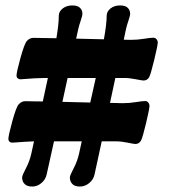

<svg xmlns="http://www.w3.org/2000/svg" viewBox="-20 -620 621 703"><path d="M10.7 -111.3Q10.7 -123.5 24.9 -175.5Q39.1 -227.5 48.3 -237.8Q59.1 -249.5 72.3 -249.5Q75.7 -249.5 84 -249.3Q92.3 -249 108.6 -248.8Q125 -248.5 136.7 -248.5L155.3 -334.5H145.5Q127.9 -334.5 106.9 -333.3Q85.9 -332 71.3 -330.8Q56.6 -329.6 54.7 -329.6Q49.3 -329.6 44.9 -333.3Q40.5 -336.9 40.5 -343.3Q40.5 -355.5 54.9 -407.7Q69.3 -460 78.6 -470.2Q88.9 -481.4 102.5 -481.4Q123.5 -481.4 186.5 -480Q195.3 -531.7 195.3 -562.5Q195.3 -577.6 209.5 -588.9Q223.6 -600.1 244.6 -600.1Q264.2 -600.1 272.9 -591.3Q281.7 -582.5 281.7 -569.8Q281.7 -562.5 275.6 -544.7Q269.5 -526.9 266.6 -513.7L258.8 -478.5Q274.9 -478 309.3 -477.3Q343.8 -476.6 360.4 -476.1Q370.6 -532.7 370.6 -562.5Q370.6 -577.6 384.5 -588.9Q398.4 -600.1 419.4 -600.1Q439 -600.1 447.8 -591.3Q456.5 -582.5 456.5 -569.8Q456.5 -562.5 450.4 -544.7Q444.3 -526.9 441.4 -513.7L433.1 -474.6Q446.3 -474.1 458.5 -474.1Q483.9 -474.1 507.1 -478Q530.3 -481.9 541.5 -481.9Q548.3 -481.9 553 -476.6Q557.6 -471.2 557.6 -463.9Q557.6 -454.1 544.9 -401.6Q532.2 -349.1 526.4 -337.9Q519.5 -325.2 505.4 -325.2Q500.5 -325.2 477.1 -329.8Q453.6 -334.5 435.5 -334.5H402.3L382.8 -243.2Q391.6 -243.2 403.1 -242.9Q414.6 -242.7 420.4 -242.4Q426.3 -242.2 428.7 -242.2Q454.1 -242.2 477.3 -246.1Q500.5 -250 511.7 -250Q518.6 -250 522.9 -244.6Q527.3 -239.3 527.3 -231.9Q527.3 -221.7 514.9 -169.4Q502.4 -117.2 496.6 -106Q489.7 -92.8 475.6 -92.8Q470.7 -92.8 447 -97.7Q423.3 -102.5 405.3 -102.5H352.5L326.2 18.6Q322.3 37.1 306.9 50Q291.5 63 272.9 63Q253.9 63 244.9 53.7Q235.8 44.4 235.8 29.8Q235.8 22.5 249.5 -3.4Q263.2 -29.3 269.5 -57.6L279.3 -102.5H177.7L150.9 18.6Q147 37.1 131.8 50Q116.7 63 98.1 63Q79.1 63 70.1 53.7Q61 44.4 61 29.8Q61 22.5 74.7 -3.4Q88.4 -29.3 94.7 -57.6L104.5 -102.5Q88.4 -102.1 69.8 -100.8Q51.3 -99.6 39.1 -98.6Q26.9 -97.7 24.4 -97.7Q19 -97.7 14.9 -101.3Q10.7 -105 10.7 -111.3ZM208.5 -247.1Q225.1 -246.6 259.5 -245.8Q293.9 -245.1 310.5 -244.6L330.6 -334.5H227.5Z"/></svg>

Font: Cooper* ExtraBold
Style: Regular
Weight: 800
Designer: Owen Earl
Foundry: indestructible type*
Version: Version 0.001